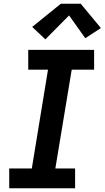

<svg xmlns="http://www.w3.org/2000/svg" viewBox="-20 -1000 556 1020"><path d="M29 0V-105H149L235 -630H130V-735H480V-630H361L274 -105H379V0ZM221 -791 151 -857 303 -980H409L516 -851L433 -797L347 -918Z"/></svg>

Font: Iosevka Curly XBdObl
Style: Regular
Weight: 800
Italic angle: -9°
Monospace: yes
Designer: Belleve Invis
Foundry: Belleve Invis
Version: Version 11.1.0; ttfautohint (v1.8.3)